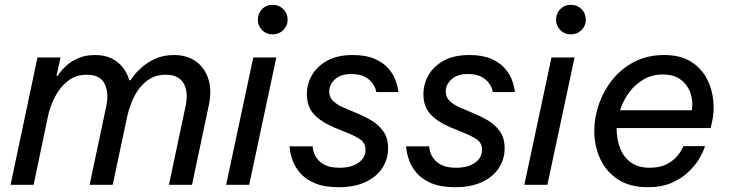

<svg xmlns="http://www.w3.org/2000/svg" viewBox="-20 -769 3034 799"><path d="M120 0H24L136 -530H232L215 -453H219Q219 -453 228.5 -466Q238 -479 257 -496.5Q276 -514 306 -527Q336 -540 376 -540Q429 -540 465.5 -513Q502 -486 517 -439Q532 -392 519 -331L449 0H353L422 -326Q434 -382 415.5 -420Q397 -458 341 -458Q296 -458 263 -432.5Q230 -407 209.5 -367.5Q189 -328 180 -287ZM449 0H353L446 -435H523Q523 -435 534.5 -451Q546 -467 568.5 -487.5Q591 -508 625 -524Q659 -540 704 -540Q759 -540 796 -513Q833 -486 847.5 -439Q862 -392 849 -331L779 0H683L752 -326Q765 -385 744.5 -421.5Q724 -458 670 -458Q625 -458 592.5 -433.5Q560 -409 540 -370Q520 -331 510 -287Z M1017 0H921L1034 -530H1130ZM1115 -626Q1088 -626 1070.5 -644Q1053 -662 1053 -687Q1053 -713 1070.5 -731Q1088 -749 1115 -749Q1141 -749 1159 -731Q1177 -713 1177 -687Q1177 -662 1159 -644Q1141 -626 1115 -626Z M1389 10Q1328 10 1289 -7Q1250 -24 1228.5 -49.5Q1207 -75 1198 -100.5Q1189 -126 1187 -143Q1185 -160 1185 -160H1281Q1281 -160 1282 -151Q1283 -142 1288 -129Q1293 -116 1305 -102.5Q1317 -89 1338 -80Q1359 -71 1393 -71Q1443 -71 1472 -92Q1501 -113 1501 -145Q1501 -175 1477.5 -190Q1454 -205 1426 -216L1372 -238Q1317 -261 1287 -293Q1257 -325 1257 -377Q1257 -419 1278 -456Q1299 -493 1341.5 -516.5Q1384 -540 1448 -540Q1503 -540 1538.5 -524.5Q1574 -509 1594.5 -486Q1615 -463 1624 -440Q1633 -417 1635.5 -401.5Q1638 -386 1638 -386H1546Q1546 -386 1543 -397.5Q1540 -409 1529.5 -423.5Q1519 -438 1498 -449.5Q1477 -461 1441 -461Q1398 -461 1374 -439Q1350 -417 1350 -388Q1350 -364 1366.5 -348.5Q1383 -333 1408 -322L1467 -297Q1492 -287 1522 -270Q1552 -253 1573.5 -225Q1595 -197 1595 -151Q1595 -107 1571 -70Q1547 -33 1501 -11.5Q1455 10 1389 10Z M1874 10Q1813 10 1774 -7Q1735 -24 1713.5 -49.5Q1692 -75 1683 -100.5Q1674 -126 1672 -143Q1670 -160 1670 -160H1766Q1766 -160 1767 -151Q1768 -142 1773 -129Q1778 -116 1790 -102.5Q1802 -89 1823 -80Q1844 -71 1878 -71Q1928 -71 1957 -92Q1986 -113 1986 -145Q1986 -175 1962.5 -190Q1939 -205 1911 -216L1857 -238Q1802 -261 1772 -293Q1742 -325 1742 -377Q1742 -419 1763 -456Q1784 -493 1826.5 -516.5Q1869 -540 1933 -540Q1988 -540 2023.5 -524.5Q2059 -509 2079.5 -486Q2100 -463 2109 -440Q2118 -417 2120.5 -401.5Q2123 -386 2123 -386H2031Q2031 -386 2028 -397.5Q2025 -409 2014.5 -423.5Q2004 -438 1983 -449.5Q1962 -461 1926 -461Q1883 -461 1859 -439Q1835 -417 1835 -388Q1835 -364 1851.5 -348.5Q1868 -333 1893 -322L1952 -297Q1977 -287 2007 -270Q2037 -253 2058.5 -225Q2080 -197 2080 -151Q2080 -107 2056 -70Q2032 -33 1986 -11.5Q1940 10 1874 10Z M2258 0H2162L2275 -530H2371ZM2356 -626Q2329 -626 2311.5 -644Q2294 -662 2294 -687Q2294 -713 2311.5 -731Q2329 -749 2356 -749Q2382 -749 2400 -731Q2418 -713 2418 -687Q2418 -662 2400 -644Q2382 -626 2356 -626Z M2676 10Q2600 10 2550.5 -23Q2501 -56 2477 -109.5Q2453 -163 2453 -224Q2453 -280 2472.5 -336Q2492 -392 2529 -438Q2566 -484 2620 -512Q2674 -540 2744 -540Q2811 -540 2854.5 -513Q2898 -486 2921 -442.5Q2944 -399 2948.5 -348.5Q2953 -298 2941 -252L2937 -236H2546Q2546 -190 2560.5 -152.5Q2575 -115 2605.5 -93Q2636 -71 2683 -71Q2725 -71 2752 -84.5Q2779 -98 2795 -116Q2811 -134 2817.5 -147.5Q2824 -161 2824 -161H2914Q2914 -161 2907.5 -143.5Q2901 -126 2885 -101Q2869 -76 2841.5 -50.5Q2814 -25 2773.5 -7.5Q2733 10 2676 10ZM2560 -310H2859Q2865 -347 2853.5 -381Q2842 -415 2813.5 -437Q2785 -459 2738 -459Q2694 -459 2658.5 -438.5Q2623 -418 2598 -384Q2573 -350 2560 -310Z"/></svg>

Font: Be Vietnam Pro Variable Thin
Style: Italic
Weight: 100
Italic angle: -12°
Designer: Lam Bao, Tony Le, Vietanh Nguyen
Foundry: Yellow Type Foundry
Version: Version 1.002